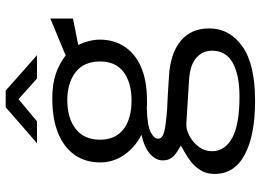

<svg xmlns="http://www.w3.org/2000/svg" viewBox="-138 -586 896 659"><g transform="rotate(-90 309.5 -257.0)"><path d="M292.5 171Q175 171 108.2 135.8Q41.5 100.5 41.5 32.5Q41.5 4 54.2 -16.2Q67 -36.5 84.8 -50Q102.5 -63.5 118 -71.8Q133.5 -80 138.5 -84Q129.5 -89.5 117.5 -96.8Q105.5 -104 96.8 -115.8Q88 -127.5 88 -146Q88 -169.5 110 -189.2Q132 -209 175.5 -219Q131.5 -242 106.2 -279.2Q81 -316.5 81 -361Q81 -411 106.8 -448Q132.5 -485 181.5 -505Q230.5 -525 300.5 -525Q350 -525 384.5 -513.2Q419 -501.5 448.5 -479Q456 -482.5 472.8 -489.5Q489.5 -496.5 510 -504.8Q530.5 -513 548.2 -520.5Q566 -528 575 -532V-454L484 -436Q492.5 -419 497.5 -399.2Q502.5 -379.5 502.5 -361.5Q502.5 -315.5 479.5 -278.8Q456.5 -242 409.8 -221Q363 -200 292 -200Q287 -200 279.5 -200Q272 -200 266.5 -200.5Q207 -199 184.8 -187.2Q162.5 -175.5 162.5 -162.5Q162.5 -147.5 185 -141.2Q207.5 -135 263.5 -131Q284 -130 312.8 -128.5Q341.5 -127 377 -124.5Q454.5 -120 497.8 -84.5Q541 -49 541 13.5Q541 83 479.8 127Q418.5 171 292.5 171ZM307 117.5Q381.5 117.5 423 94.2Q464.5 71 464.5 23.5Q464.5 -9.5 440 -30.8Q415.5 -52 366 -55.5L213.5 -65Q195 -66 173 -54.8Q151 -43.5 135.2 -23Q119.5 -2.5 119.5 23.5Q119.5 67.5 165.2 92.5Q211 117.5 307 117.5ZM294.5 -253Q354 -253 390.8 -280Q427.5 -307 427.5 -361Q427.5 -416.5 390.8 -445Q354 -473.5 294.5 -473.5Q233.5 -473.5 196.2 -444.8Q159 -416 159 -361Q159 -309.5 194.2 -281.2Q229.5 -253 294.5 -253ZM369 -577.5 298 -641 222 -577.5H147L270.5 -685H327.5L449 -577.5Z"/></g></svg>

Font: Public Sans Thin Light
Style: Regular
Weight: 300
Version: Version 1.007